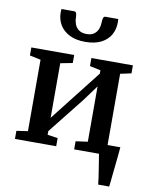

<svg xmlns="http://www.w3.org/2000/svg" viewBox="-103 -877 888 1132"><g transform="rotate(10 340.5 -311.0)"><path d="M564.5 180Q563 161 559.2 136.5Q555.5 112 551.5 86.5Q547.5 61 543.8 38.2Q540 15.5 537.5 -0.5L497 -59.5H655Q653.5 -41 651 -16.8Q648.5 7.5 645.8 34.5Q643 61.5 640.2 88.2Q637.5 115 635 138.8Q632.5 162.5 630.5 180ZM34.5 0V-48.5L102 -58.5V-486L36 -500V-548H292.5V-500L220 -486V-159L284.5 -241.5L460.5 -466V-486L395.5 -500V-548H644V-500L578.5 -486V-58.5L646.5 -48.5V0H389V-48.5L460.5 -58.5V-389.5L392.5 -297L220 -79.5V-57.5L281.5 -48.5V0ZM248 -802Q258.5 -802 261.5 -789.8Q264.5 -777.5 264.5 -764.5Q264.5 -746 271.8 -727Q279 -708 296.2 -695.2Q313.5 -682.5 343 -682.5Q371.5 -682.5 388 -695.2Q404.5 -708 411.5 -727Q418.5 -746 418.5 -764.5Q418.5 -777.5 421.5 -789.8Q424.5 -802 435 -802H511.5Q512 -797.5 512.2 -791.5Q512.5 -785.5 512.5 -781.5Q512.5 -740.5 494 -707.5Q475.5 -674.5 437.5 -655Q399.5 -635.5 342 -635.5Q286 -635.5 247.8 -655Q209.5 -674.5 190 -707.5Q170.5 -740.5 170.5 -781.5Q170.5 -786.5 171 -791.5Q171.5 -796.5 171.5 -802Z"/></g></svg>

Font: Merriweather 36pt SemiBold
Style: Regular
Weight: 600
Version: Version 2.100